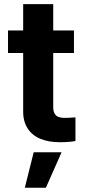

<svg xmlns="http://www.w3.org/2000/svg" viewBox="-20 -677 410 924"><path d="M335.9 -421.8H18.6V-530.3H335.9ZM236.1 -657.2V-162.8Q236.1 -142.8 242.4 -131.2Q248.6 -119.7 259.6 -115Q270.6 -110.3 286.7 -109.7Q307.2 -109.2 343.1 -112.2V1.8Q310.5 7.4 267.4 7.4Q213.7 7.4 174.1 -9.1Q134.6 -25.5 112.8 -59.3Q90.9 -93 91.5 -143V-657.2ZM142.2 55.7H276.4L200.8 226.6H99.4Z"/></svg>

Font: Pretendard Std Variable
Style: Regular
Weight: 400
Designer: Base glyphs from Inter by Rasmus Andersson; Hangeul glyphs from Noto Sans CJK(Source Han Sans) by Jang Soo-young and Kan
Foundry: Kil Hyung-jin
Version: Version 1.309;Glyphs 3.2 (3225)